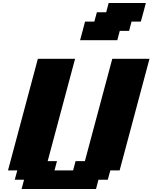

<svg xmlns="http://www.w3.org/2000/svg" viewBox="-20 -1270 1024 1290"><path d="M125 0H625L641.6 -62.5H704.1L721.2 -125H783.7L984.4 -875H734.4L550.3 -187.5H487.8L471.2 -125H346.2L362.8 -187.5H300.3L484.4 -875H234.4L33.7 -125H96.2L79.1 -62.5H141.6ZM518.1 -1000H768.1L784.7 -1062.5H847.2L863.8 -1125H926.3Q932.1 -1146 943.4 -1187.5Q954.6 -1229 960 -1250H710L693.4 -1187.5H630.9L613.8 -1125H551.3Q545.9 -1104 534.9 -1062.3Q523.9 -1020.5 518.1 -1000Z"/></svg>

Font: Faithful 32x
Style: BoldOblique
Weight: 400
Foundry: Faithful Resource Pack
Version: Version 1.0; January 27, 2023